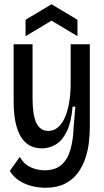

<svg xmlns="http://www.w3.org/2000/svg" viewBox="-20 -730 487 902"><path d="M193 152Q160 152 127.5 143.5Q95 135 69 118Q43 101 26 73L73 7Q92 41 123.5 55.5Q155 70 190 70Q239 70 268 45Q297 20 310.5 -26Q324 -72 326 -134L334 -229H321Q315 -157 294.5 -114Q274 -71 243.5 -52Q213 -33 177 -33Q132 -33 102.5 -58.5Q73 -84 58.5 -133Q44 -182 44 -253V-522H133V-268Q133 -189 151 -152Q169 -115 207 -115Q231 -115 250 -130Q269 -145 282.5 -173Q296 -201 303.5 -240.5Q311 -280 312 -329V-522H402V-135Q402 -100 397.5 -60.5Q393 -21 380 16.5Q367 54 344 84.5Q321 115 284 133.5Q247 152 193 152ZM100 -560V-637L222 -710L344 -637V-560L222 -633Z"/></svg>

Font: Bricolage Grotesque 72pt SemiCondensed
Style: Regular
Weight: 400
Width: 4
Designer: Mathieu Triay
Foundry: Atelier Triay
Version: Version 1.001;gftools[0.9.33.dev8+g029e19f]